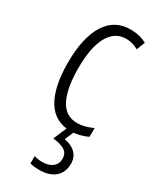

<svg xmlns="http://www.w3.org/2000/svg" viewBox="-201 -599 731 897"><g transform="rotate(30 165.0 -151.0)"><path d="M217 10Q130 10 87.5 -60.5Q45 -131 45 -261Q45 -396 90.5 -469Q136 -542 222 -542Q272 -542 310 -521L292 -476Q260 -494 226 -494Q166 -494 133 -435.5Q100 -377 100 -262Q100 -157 129.5 -97.5Q159 -38 223 -38Q262 -38 306 -59V-12Q287 -2 262.5 4Q238 10 217 10ZM294 141Q294 188 263.5 214Q233 240 180 240Q150 240 129 234V195Q151 201 174 201Q207 201 227.5 185Q248 169 248 141Q248 110 224.5 96.5Q201 83 163 80L197 0H235L211 56Q251 63 272.5 85Q294 107 294 141Z"/></g></svg>

Font: Noto Sans Khmer ExtraCondensed Light
Style: Regular
Weight: 300
Width: 2
Designer: Danh Hong and the Monotype Design Team
Foundry: Monotype Imaging Inc.
Version: Version 2.004; ttfautohint (v1.8.4.7-5d5b)